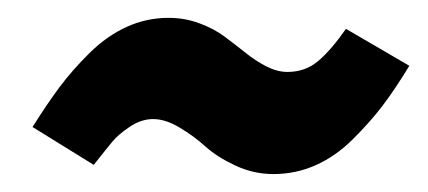

<svg xmlns="http://www.w3.org/2000/svg" viewBox="-20 -427 475 213"><path d="M283.2 -233.9Q261.2 -233.9 241 -243.4Q220.7 -252.9 208 -264.4Q195.3 -275.9 179.4 -285.4Q163.6 -294.9 149.9 -294.9Q136.7 -294.9 124 -286.4Q111.3 -277.8 105.2 -270.5Q99.1 -263.2 84 -244.1L16.1 -286.1Q32.7 -312.5 46.4 -330.8Q60.1 -349.1 79.3 -368.2Q98.6 -387.2 120.6 -397.2Q142.6 -407.2 167 -407.2Q185.1 -407.2 201.4 -401.1Q217.8 -395 229.7 -386Q241.7 -377 252.7 -368.2Q263.7 -359.4 275.6 -353.3Q287.6 -347.2 298.8 -347.2Q318.4 -347.2 332.5 -358.9Q346.7 -370.6 363.8 -395L434.1 -354Q418 -327.6 404.1 -309.3Q390.1 -291 371.1 -272.2Q352.1 -253.4 330.1 -243.7Q308.1 -233.9 283.2 -233.9Z"/></svg>

Font: Fira Sans Compressed
Style: Bold Italic
Weight: 700
Width: 3
Italic angle: -8°
Designer: Carrois Corporate & Edenspiekermann AG
Foundry: Carrois Corporate GbR & Edenspiekermann AG
Version: Version 4.203;PS 004.203;hotconv 1.0.88;makeotf.lib2.5.64775